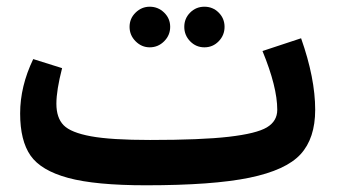

<svg xmlns="http://www.w3.org/2000/svg" viewBox="-20 -535 1010 572"><path d="M426 -394Q402 -394 384 -412Q366 -430 366 -455Q366 -480 384 -497.5Q402 -515 426 -515Q451 -515 469 -497.5Q487 -480 487 -455Q487 -430 469 -412Q451 -394 426 -394ZM631.5 -412Q614 -394 589 -394Q564 -394 546.5 -412Q529 -430 529 -455Q529 -480 546.5 -497.5Q564 -515 589 -515Q614 -515 631.5 -497.5Q649 -480 649 -455Q649 -430 631.5 -412ZM877 -421Q919 -302 919 -208Q919 -123 875.5 -75.5Q832 -28 723 -5.5Q614 17 415 17Q264 17 183 -5Q102 -27 71 -71.5Q40 -116 40 -197Q40 -278 79 -359L165 -332Q148 -266 148 -226Q148 -184 169.5 -162Q191 -140 251 -129Q311 -118 427 -118Q579 -118 661.5 -127.5Q744 -137 775 -155.5Q806 -174 806 -208Q806 -276 762 -383Z"/></svg>

Font: FiraGO SemiBold
Style: Regular
Weight: 600
Designer: bBox Type
Foundry: bBox Type GmbH
Version: Version 1.001;PS 001.001;hotconv 1.0.88;makeotf.lib2.5.64775